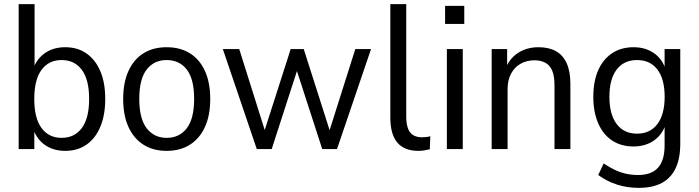

<svg xmlns="http://www.w3.org/2000/svg" viewBox="-20 -725 3399 934"><path d="M297.4 8.9Q236.1 8.9 193.7 -23.4Q151.3 -55.8 136.8 -114.6H147V0H70.8V-705H148.2V-374.4H137Q151.8 -431.8 194.1 -463.5Q236.4 -495.3 297.1 -495.3Q357.7 -495.3 400.9 -464.9Q444.2 -434.6 468.1 -378.8Q491.9 -323.1 491.9 -243.4Q491.9 -165.7 468.2 -108.7Q444.4 -51.8 400.9 -21.4Q357.4 8.9 297.4 8.9ZM279.6 -54.4Q342.6 -54.4 378.1 -102.2Q413.6 -150 413.6 -243.4Q413.6 -337.5 378.1 -385.2Q342.6 -432.9 279.6 -432.9Q217.2 -432.9 182 -385.2Q146.7 -337.5 146.7 -243.4Q146.7 -150 182 -102.2Q217.2 -54.4 279.6 -54.4Z M790.5 8.9Q725.5 8.9 678.2 -20.9Q630.9 -50.8 605.1 -107Q579.2 -163.2 579.2 -243.4Q579.2 -323.6 605.1 -380.1Q630.9 -436.6 678.2 -465.9Q725.5 -495.3 790.5 -495.3Q856.2 -495.3 903.6 -465.9Q951 -436.6 976.8 -380.1Q1002.7 -323.6 1002.7 -243.4Q1002.7 -163.2 976.8 -107Q951 -50.8 903.6 -20.9Q856.2 8.9 790.5 8.9ZM790.5 -54.4Q852.9 -54.4 888.6 -101.2Q924.4 -148 924.4 -243.9Q924.4 -340.5 888.6 -386.7Q852.9 -432.9 790.5 -432.9Q729.6 -432.9 693.5 -386.7Q657.5 -340.5 657.5 -243.9Q657.5 -148 693.5 -101.2Q729.6 -54.4 790.5 -54.4Z M1229.1 0 1064 -486.3H1143.8L1279.3 -55.8H1256L1394.1 -486.3H1457.6L1594.9 -55.8H1572.1L1708.4 -486.3H1784.9L1619.5 0H1547.5L1406.9 -433.6H1442L1301.8 0Z M2015.8 8.9Q1946.7 8.9 1912.7 -31.6Q1878.8 -72.1 1878.8 -152.7V-705H1956.2V-157.7Q1956.2 -127 1963.2 -104.2Q1970.3 -81.4 1987.5 -69.3Q2004.7 -57.2 2032.2 -57.2Q2043.3 -57.2 2054.5 -58.5Q2065.8 -59.7 2073.3 -62.7L2070.8 1.3Q2055.4 4.8 2042.1 6.9Q2028.7 8.9 2015.8 8.9Z M2145.2 -608.7V-696.5H2238.5V-608.7ZM2153.8 0V-486.3H2231.2V0Z M2371.8 0V-486.3H2447V-385.2H2437.3Q2455 -437.3 2498.1 -466.3Q2541.3 -495.3 2600 -495.3Q2649.9 -495.3 2684.2 -476.2Q2718.4 -457.2 2736.6 -417.5Q2754.7 -377.8 2754.7 -316.1V0H2677.4V-310Q2677.4 -354.7 2666.4 -381Q2655.4 -407.3 2633.4 -419.5Q2611.4 -431.7 2579.7 -431.7Q2542.3 -431.7 2512.3 -414.8Q2482.3 -397.9 2465.8 -366Q2449.2 -334 2449.2 -291.3V0Z M3087.7 188.9Q3031.2 188.9 2981.3 172.9Q2931.4 156.9 2890.2 126.3L2916.5 70.1Q2944.8 89 2971.6 101.7Q2998.4 114.3 3026.1 120.3Q3053.8 126.3 3083.9 126.3Q3149.5 126.3 3181.3 90.5Q3213 54.6 3213 -16.6V-135.8H3222.3Q3208.5 -77 3165.6 -44.7Q3122.7 -12.5 3062 -12.5Q3001.2 -12.5 2957.3 -41.7Q2913.4 -70.9 2889.8 -125.7Q2866.2 -180.4 2866.2 -254.1Q2866.2 -329.1 2889.8 -382.8Q2913.4 -436.6 2957.4 -465.9Q3001.4 -495.3 3062 -495.3Q3123.4 -495.3 3166 -463Q3208.5 -430.8 3222.1 -372.4H3213V-486.3H3289.2V-25Q3289.2 46.1 3266.5 93.7Q3243.8 141.2 3199.3 165.1Q3154.8 188.9 3087.7 188.9ZM3078.9 -74.8Q3143.1 -74.8 3178.2 -121.9Q3213.3 -168.9 3213.3 -254.1Q3213.3 -340.1 3178.2 -386.5Q3143.1 -432.9 3078.9 -432.9Q3015 -432.9 2979.8 -386.6Q2944.5 -340.3 2944.5 -254.1Q2944.5 -168.7 2979.8 -121.8Q3015 -74.8 3078.9 -74.8Z"/></svg>

Font: Nunito Sans 12pt ExtraLight SemiCondensed
Style: Regular
Weight: 200
Width: 4
Version: Version 3.101;gftools[0.9.27]